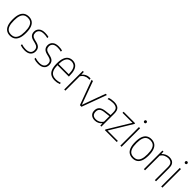

<svg xmlns="http://www.w3.org/2000/svg" viewBox="402 -2342 3949 3949"><g transform="rotate(45 2376.5 -367.0)"><path d="M246.5 9Q187.5 9 143 -18.5Q98.5 -46 73.8 -107.5Q49 -169 49 -270Q49 -370.5 73.5 -431.8Q98 -493 142.5 -520.5Q187 -548 246.5 -548Q305.5 -548 349.8 -520.8Q394 -493.5 418.8 -432.2Q443.5 -371 443.5 -270Q443.5 -169.5 419 -108Q394.5 -46.5 350.2 -18.8Q306 9 246.5 9ZM246.5 -24Q295.5 -24 331.5 -46.5Q367.5 -69 387.5 -122.2Q407.5 -175.5 407.5 -268.5Q407.5 -362.5 387.5 -416.5Q367.5 -470.5 331.5 -492.8Q295.5 -515 246.5 -515Q197.5 -515 161.2 -492.8Q125 -470.5 105 -417.5Q85 -364.5 85 -272Q85 -177.5 105 -123.2Q125 -69 161.2 -46.5Q197.5 -24 246.5 -24Z M670.5 9Q605.5 9 546 -11V-45Q582.5 -33.5 612 -28.8Q641.5 -24 671.5 -24Q743.5 -24 780 -53.2Q816.5 -82.5 816.5 -137Q816.5 -185 792.8 -210Q769 -235 719 -247.5L664 -261Q593.5 -279 565.5 -314.2Q537.5 -349.5 537.5 -402.5Q537.5 -464.5 583 -506.2Q628.5 -548 718 -548Q747.5 -548 773.5 -544.8Q799.5 -541.5 825 -535V-501Q795 -509 770.2 -512Q745.5 -515 718 -515Q641.5 -515 607.2 -482.8Q573 -450.5 573 -404Q573 -362 594.8 -335.8Q616.5 -309.5 666.5 -297L722 -283.5Q796 -265 823.8 -229Q851.5 -193 851.5 -139.5Q851.5 -70 805.2 -30.5Q759 9 670.5 9Z M1065.5 9Q1000.5 9 941 -11V-45Q977.5 -33.5 1007 -28.8Q1036.5 -24 1066.5 -24Q1138.5 -24 1175 -53.2Q1211.5 -82.5 1211.5 -137Q1211.5 -185 1187.8 -210Q1164 -235 1114 -247.5L1059 -261Q988.5 -279 960.5 -314.2Q932.5 -349.5 932.5 -402.5Q932.5 -464.5 978 -506.2Q1023.5 -548 1113 -548Q1142.5 -548 1168.5 -544.8Q1194.5 -541.5 1220 -535V-501Q1190 -509 1165.2 -512Q1140.5 -515 1113 -515Q1036.5 -515 1002.2 -482.8Q968 -450.5 968 -404Q968 -362 989.8 -335.8Q1011.5 -309.5 1061.5 -297L1117 -283.5Q1191 -265 1218.8 -229Q1246.5 -193 1246.5 -139.5Q1246.5 -70 1200.2 -30.5Q1154 9 1065.5 9Z M1549.5 9Q1479.5 9 1431 -18.5Q1382.5 -46 1357 -107.2Q1331.5 -168.5 1331.5 -270Q1331.5 -371 1355.5 -432Q1379.5 -493 1421.8 -520.5Q1464 -548 1519 -548Q1574 -548 1614.5 -520.8Q1655 -493.5 1677 -432.5Q1699 -371.5 1699 -270V-255H1367.5Q1369 -169 1390.5 -118.2Q1412 -67.5 1452.8 -45.8Q1493.5 -24 1551.5 -24Q1603 -24 1674.5 -47V-13Q1640 -1 1609.5 4Q1579 9 1549.5 9ZM1518.5 -515Q1475.5 -515 1442 -494.2Q1408.5 -473.5 1388.8 -424Q1369 -374.5 1367.5 -288H1663Q1661.5 -374.5 1643.5 -424Q1625.5 -473.5 1593.5 -494.2Q1561.5 -515 1518.5 -515Z M1819 0V-540H1849L1852 -467H1856Q1884.5 -504.5 1925.8 -524.2Q1967 -544 2010 -544Q2029 -544 2044.5 -541.5V-507.5Q2035.5 -508.5 2027.8 -508.8Q2020 -509 2009.5 -509Q1967.5 -509 1923.5 -485.8Q1879.5 -462.5 1853 -416V0Z M2275.5 0 2076.5 -540H2114.5L2299 -31.5L2484 -540H2521L2322 0Z M2711 8Q2643.5 8 2602.5 -28.5Q2561.5 -65 2561.5 -133.5Q2561.5 -201.5 2603.2 -239.5Q2645 -277.5 2733.5 -287.5L2865.5 -303V-375.5Q2865.5 -458.5 2829 -486.8Q2792.5 -515 2725.5 -515Q2697 -515 2661.5 -509.2Q2626 -503.5 2589.5 -491V-525Q2618.5 -536 2655.8 -542Q2693 -548 2726 -548Q2808.5 -548 2854 -510.8Q2899.5 -473.5 2899.5 -375V0H2869.5L2866.5 -62.5H2862.5Q2836 -28.5 2796.5 -10.2Q2757 8 2711 8ZM2598.5 -137Q2598.5 -25 2713.5 -25Q2752.5 -25 2793 -44Q2833.5 -63 2865.5 -110.5V-269.5L2732.5 -254.5Q2662 -247 2630.2 -217.8Q2598.5 -188.5 2598.5 -137Z M3001 0V-20L3296.5 -508H3006.5V-540H3341.5V-520L3045.5 -32H3347V0Z M3452.5 0V-540H3486.5V0ZM3469.5 -680Q3456 -680 3447.2 -688.5Q3438.5 -697 3438.5 -711Q3438.5 -725.5 3447.2 -734.2Q3456 -743 3469.5 -743Q3483 -743 3491.8 -734.2Q3500.5 -725.5 3500.5 -711Q3500.5 -697 3491.8 -688.5Q3483 -680 3469.5 -680Z M3811.5 9Q3752.5 9 3708 -18.5Q3663.5 -46 3638.8 -107.5Q3614 -169 3614 -270Q3614 -370.5 3638.5 -431.8Q3663 -493 3707.5 -520.5Q3752 -548 3811.5 -548Q3870.5 -548 3914.8 -520.8Q3959 -493.5 3983.8 -432.2Q4008.5 -371 4008.5 -270Q4008.5 -169.5 3984 -108Q3959.5 -46.5 3915.2 -18.8Q3871 9 3811.5 9ZM3811.5 -24Q3860.5 -24 3896.5 -46.5Q3932.5 -69 3952.5 -122.2Q3972.5 -175.5 3972.5 -268.5Q3972.5 -362.5 3952.5 -416.5Q3932.5 -470.5 3896.5 -492.8Q3860.5 -515 3811.5 -515Q3762.5 -515 3726.2 -492.8Q3690 -470.5 3670 -417.5Q3650 -364.5 3650 -272Q3650 -177.5 3670 -123.2Q3690 -69 3726.2 -46.5Q3762.5 -24 3811.5 -24Z M4136 0V-540H4166L4169 -477H4173Q4204.5 -510.5 4246.2 -529.2Q4288 -548 4335 -548Q4379.5 -548 4414.5 -532.2Q4449.5 -516.5 4469.5 -479.2Q4489.5 -442 4489.5 -378.5V0H4455.5V-378Q4455.5 -455 4422 -485Q4388.5 -515 4333.5 -515Q4295.5 -515 4248.8 -495.5Q4202 -476 4170 -426V0Z M4640.5 0V-540H4674.5V0ZM4657.5 -680Q4644 -680 4635.2 -688.5Q4626.5 -697 4626.5 -711Q4626.5 -725.5 4635.2 -734.2Q4644 -743 4657.5 -743Q4671 -743 4679.8 -734.2Q4688.5 -725.5 4688.5 -711Q4688.5 -697 4679.8 -688.5Q4671 -680 4657.5 -680Z"/></g></svg>

Font: Encode Sans SmCnd Th
Style: Regular
Weight: 100
Width: 4
Designer: Multiple Designers
Foundry: Impallari Type
Version: Version 3.002; ttfautohint (v1.8.3) -l 8 -r 50 -G 200 -x 14 